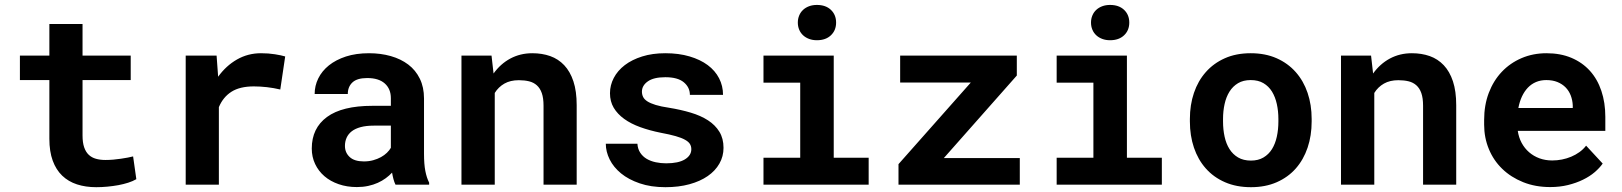

<svg xmlns="http://www.w3.org/2000/svg" viewBox="-20 -756 6641 786"><path d="M317.9 -657.7V-528.3H515.1V-428.2H317.9V-201.2Q317.9 -172.4 324.5 -153.1Q331.1 -133.8 343.3 -122.3Q355.5 -110.8 372.8 -106Q390.1 -101.1 411.6 -101.1Q427.2 -101.1 443.6 -102.5Q460 -104 474.9 -106.2Q489.7 -108.4 502.7 -110.8Q515.6 -113.3 524.9 -115.7L538.1 -22.5Q523.9 -14.2 504.9 -8.1Q485.8 -2 464.4 2Q442.9 5.9 419.7 8.1Q396.5 10.3 374 10.3Q330.6 10.3 295.2 -1.2Q259.8 -12.7 234.6 -36.9Q209.5 -61 195.8 -98.4Q182.1 -135.7 182.1 -188V-428.2H61.5V-528.3H182.1V-657.7Z M1048.3 -538.1Q1079.1 -538.1 1105.2 -533.9Q1131.3 -529.8 1147.5 -524.9L1127.4 -389.6Q1100.6 -396 1072.5 -399.2Q1044.4 -402.3 1019 -402.3Q961.9 -402.3 927.5 -380.4Q893.1 -358.4 876 -317.4V0H740.2V-528.3H866.7L873 -441.9Q905.3 -486.8 950.2 -512.5Q995.1 -538.1 1048.3 -538.1Z M1599.1 0Q1594.2 -9.8 1590.8 -22.5Q1587.4 -35.2 1585 -49.3Q1573.7 -37.1 1559.1 -26.4Q1544.4 -15.6 1526.6 -7.6Q1508.8 0.5 1487.3 5.1Q1465.8 9.8 1440.9 9.8Q1400.4 9.8 1366.5 -2Q1332.5 -13.7 1308.1 -34.7Q1283.7 -55.7 1270 -84.7Q1256.3 -113.8 1256.3 -147.9Q1256.3 -231.4 1318.6 -277.1Q1380.9 -322.8 1504.4 -322.8H1580.1V-354Q1580.1 -392.1 1555.2 -414.3Q1530.3 -436.5 1483.4 -436.5Q1441.9 -436.5 1422.9 -418.7Q1403.8 -400.9 1403.8 -371.1H1268.1Q1268.1 -404.8 1283 -435.1Q1297.9 -465.3 1326.4 -488.3Q1355 -511.2 1396.2 -524.7Q1437.5 -538.1 1490.7 -538.1Q1538.6 -538.1 1579.8 -526.4Q1621.1 -514.6 1651.4 -491.7Q1681.6 -468.8 1698.7 -433.8Q1715.8 -398.9 1715.8 -353V-126.5Q1715.8 -84 1721.2 -56.2Q1726.6 -28.3 1736.8 -8.3V0ZM1469.7 -95.2Q1490.2 -95.2 1507.8 -100.1Q1525.4 -105 1539.6 -112.8Q1553.7 -120.6 1564 -130.6Q1574.2 -140.6 1580.1 -150.9V-241.7H1510.7Q1479 -241.7 1456.5 -235.6Q1434.1 -229.5 1419.9 -218.5Q1405.8 -207.5 1398.9 -192.1Q1392.1 -176.8 1392.1 -158.7Q1392.1 -131.3 1411.4 -113.3Q1430.7 -95.2 1469.7 -95.2Z M1992.2 -528.3 2000.5 -455.1Q2028.8 -494.6 2069.3 -516.4Q2109.9 -538.1 2159.2 -538.1Q2199.2 -538.1 2232.4 -526.4Q2265.6 -514.6 2289.8 -489Q2314 -463.4 2327.4 -423.1Q2340.8 -382.8 2340.8 -325.2V0H2205.1V-323.2Q2205.1 -354.5 2198 -374.8Q2190.9 -395 2177.7 -406.7Q2164.6 -418.5 2146 -423.1Q2127.4 -427.7 2104 -427.7Q2069.3 -427.7 2044.9 -413.8Q2020.5 -399.9 2005.4 -375.5V0H1869.1V-528.3Z M2810.1 -145Q2810.1 -157.2 2804.4 -166.5Q2798.8 -175.8 2784.4 -183.8Q2770 -191.9 2746.1 -198.7Q2722.2 -205.6 2685.5 -212.4Q2639.2 -221.7 2600.8 -235.6Q2562.5 -249.5 2535.2 -269.3Q2507.8 -289.1 2492.4 -314.9Q2477.1 -340.8 2477.1 -374.5Q2477.1 -407.2 2492.7 -437Q2508.3 -466.8 2537.6 -489.3Q2566.9 -511.7 2608.9 -524.9Q2650.9 -538.1 2703.6 -538.1Q2758.8 -538.1 2802.7 -525.1Q2846.7 -512.2 2877.2 -489.5Q2907.7 -466.8 2923.8 -435.5Q2939.9 -404.3 2939.9 -367.7H2804.2Q2804.2 -398.4 2779.3 -419.2Q2754.4 -439.9 2703.6 -439.9Q2656.2 -439.9 2632.1 -422.9Q2607.9 -405.8 2607.9 -380.9Q2607.9 -369.1 2612.8 -359.1Q2617.7 -349.1 2630.1 -341.1Q2642.6 -333 2664.1 -326.4Q2685.5 -319.8 2718.8 -314.9Q2766.6 -307.1 2807.6 -294.9Q2848.6 -282.7 2878.4 -263.4Q2908.2 -244.1 2925 -216.6Q2941.9 -189 2941.9 -150.9Q2941.9 -115.7 2925 -86.2Q2908.2 -56.6 2877.2 -35.2Q2846.2 -13.7 2802.2 -1.7Q2758.3 10.3 2704.1 10.3Q2644.5 10.3 2598.9 -5.4Q2553.2 -21 2522.5 -46.1Q2491.7 -71.3 2475.8 -103.3Q2460 -135.3 2460 -167.5H2589.4Q2590.8 -146 2601.1 -130.6Q2611.3 -115.2 2627.4 -105.7Q2643.6 -96.2 2664.3 -91.8Q2685.1 -87.4 2707 -87.4Q2757.3 -87.4 2783.7 -103.5Q2810.1 -119.6 2810.1 -145Z M3105.5 -528.3H3393.1V-110.4H3536.1V0H3105.5V-110.4H3255.9V-417.5H3105.5ZM3246.1 -663.6Q3246.1 -679.2 3251.7 -692.6Q3257.3 -706.1 3267.6 -715.6Q3277.8 -725.1 3292.2 -730.5Q3306.6 -735.8 3324.2 -735.8Q3360.4 -735.8 3381.6 -715.6Q3402.8 -695.3 3402.8 -663.6Q3402.8 -631.8 3381.6 -611.6Q3360.4 -591.3 3324.2 -591.3Q3306.6 -591.3 3292.2 -596.7Q3277.8 -602.1 3267.6 -611.6Q3257.3 -621.1 3251.7 -634.5Q3246.1 -647.9 3246.1 -663.6Z M3843.8 -108.9H4154.8V0H3658.2V-84L3954.1 -418H3665V-528.3H4142.6V-446.8Z M4305.7 -528.3H4593.3V-110.4H4736.3V0H4305.7V-110.4H4456.1V-417.5H4305.7ZM4446.3 -663.6Q4446.3 -679.2 4451.9 -692.6Q4457.5 -706.1 4467.8 -715.6Q4478 -725.1 4492.4 -730.5Q4506.8 -735.8 4524.4 -735.8Q4560.5 -735.8 4581.8 -715.6Q4603 -695.3 4603 -663.6Q4603 -631.8 4581.8 -611.6Q4560.5 -591.3 4524.4 -591.3Q4506.8 -591.3 4492.4 -596.7Q4478 -602.1 4467.8 -611.6Q4457.5 -621.1 4451.9 -634.5Q4446.3 -647.9 4446.3 -663.6Z M4851.1 -269Q4851.1 -326.7 4867.7 -375.7Q4884.3 -424.8 4916.3 -460.9Q4948.2 -497.1 4994.4 -517.6Q5040.5 -538.1 5100.1 -538.1Q5159.7 -538.1 5206.1 -517.6Q5252.4 -497.1 5284.4 -460.9Q5316.4 -424.8 5333 -375.7Q5349.6 -326.7 5349.6 -269V-258.8Q5349.6 -200.7 5333 -151.6Q5316.4 -102.5 5284.7 -66.4Q5252.9 -30.3 5206.5 -10Q5160.2 10.3 5101.1 10.3Q5041.5 10.3 4994.9 -10Q4948.2 -30.3 4916.3 -66.4Q4884.3 -102.5 4867.7 -151.6Q4851.1 -200.7 4851.1 -258.8ZM4986.8 -258.8Q4986.8 -225.6 4993.2 -196.5Q4999.5 -167.5 5013.2 -145.8Q5026.9 -124 5048.6 -111.3Q5070.3 -98.6 5101.1 -98.6Q5130.9 -98.6 5152.3 -111.3Q5173.8 -124 5187.3 -145.8Q5200.7 -167.5 5207 -196.5Q5213.4 -225.6 5213.4 -258.8V-269Q5213.4 -301.3 5207 -330.1Q5200.7 -358.9 5187.3 -380.9Q5173.8 -402.8 5152.3 -415.5Q5130.9 -428.2 5100.1 -428.2Q5069.8 -428.2 5048.3 -415.5Q5026.9 -402.8 5013.2 -380.9Q4999.5 -358.9 4993.2 -330.1Q4986.8 -301.3 4986.8 -269Z M5592.8 -528.3 5601.1 -455.1Q5629.4 -494.6 5669.9 -516.4Q5710.4 -538.1 5759.8 -538.1Q5799.8 -538.1 5833 -526.4Q5866.2 -514.6 5890.4 -489Q5914.6 -463.4 5928 -423.1Q5941.4 -382.8 5941.4 -325.2V0H5805.7V-323.2Q5805.7 -354.5 5798.6 -374.8Q5791.5 -395 5778.3 -406.7Q5765.1 -418.5 5746.6 -423.1Q5728 -427.7 5704.6 -427.7Q5669.9 -427.7 5645.5 -413.8Q5621.1 -399.9 5606 -375.5V0H5469.7V-528.3Z M6326.2 9.8Q6265.1 9.8 6215.3 -10.3Q6165.5 -30.3 6129.9 -64.7Q6094.2 -99.1 6075 -145.8Q6055.7 -192.4 6055.7 -245.6V-265.1Q6055.7 -325.7 6074.7 -375.7Q6093.8 -425.8 6127.9 -461.9Q6162.1 -498 6209 -518.1Q6255.9 -538.1 6311 -538.1Q6368.2 -538.1 6412.8 -519.3Q6457.5 -500.5 6488.5 -466.3Q6519.5 -432.1 6535.6 -384Q6551.8 -335.9 6551.8 -277.8V-220.2H6193.4Q6197.3 -193.4 6209.2 -171.1Q6221.2 -148.9 6239.7 -132.8Q6258.3 -116.7 6282.2 -107.9Q6306.2 -99.1 6334.5 -99.1Q6354.5 -99.1 6374.3 -103Q6394 -106.9 6412.1 -114.5Q6430.2 -122.1 6445.8 -133.3Q6461.4 -144.5 6473.1 -159.7L6541 -86.4Q6528.3 -68.4 6508.1 -51Q6487.8 -33.7 6460.2 -20.3Q6432.6 -6.8 6398.9 1.5Q6365.2 9.8 6326.2 9.8ZM6310.1 -428.2Q6287.1 -428.2 6268.1 -420.2Q6249 -412.1 6234.6 -397Q6220.2 -381.8 6210.4 -360.8Q6200.7 -339.8 6195.8 -314H6418.5V-324.7Q6417.5 -346.2 6410.2 -365.2Q6402.8 -384.3 6389.2 -398.2Q6375.5 -412.1 6355.7 -420.2Q6335.9 -428.2 6310.1 -428.2Z"/></svg>

Font: TypoPRO Roboto Mono
Style: Bold
Weight: 700
Designer: Google
Version: Version 2.000986; 2015; ttfautohint (v1.3)